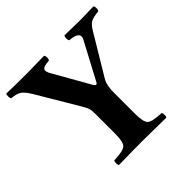

<svg xmlns="http://www.w3.org/2000/svg" viewBox="-166 -801 957 957"><g transform="rotate(-45 312.0 -322.5)"><path d="M387.2 -122.1Q387.2 -62 404.1 -47.6Q420.9 -33.2 483.9 -30.8Q487.8 -25.9 487.8 -13.9Q487.8 -2 483.9 2Q383.8 0 325.2 0Q248 0 149.9 2Q146 -2 146 -13.9Q146 -25.9 149.9 -30.8Q212.9 -32.7 230 -47.4Q247.1 -62 247.1 -122.1V-258.8Q247.1 -285.6 243.7 -297.4Q240.2 -309.1 227.1 -332L99.6 -546.9Q76.2 -586.9 57.9 -598.6Q39.6 -610.4 5.9 -612.8Q1 -617.7 1 -629.9Q1 -642.1 4.9 -647Q64.9 -645 147 -645Q190.9 -645 271 -647Q275.9 -642.1 275.9 -630.1Q275.9 -618.2 271 -612.8Q231 -610.8 224.4 -597.9Q217.8 -585 235.8 -557.1L340.3 -373Q353 -351.1 362.8 -370.1L465.8 -564Q478 -585.9 464.1 -598.4Q450.2 -610.8 415 -612.8Q410.2 -617.7 410.2 -629.9Q410.2 -642.1 415 -647Q495.1 -645 525.9 -645Q559.1 -645 619.1 -647Q624 -642.1 624 -630.1Q624 -618.2 619.1 -612.8Q583 -609.4 565.7 -600.8Q548.3 -592.3 532.2 -564.9L403.8 -351.1Q386.7 -322.8 387.2 -267.6Z"/></g></svg>

Font: Linux Libertine
Style: Bold
Weight: 700
Designer: Philipp H. Poll
Foundry: Philipp H. Poll
Version: Version 5.0.3